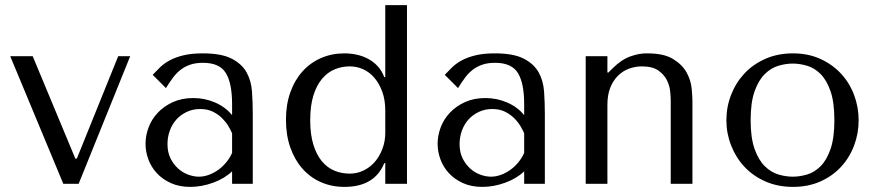

<svg xmlns="http://www.w3.org/2000/svg" viewBox="-20 -720 3433 752"><path d="M20 -500 228 0H288L490 -500H443L281 -99H275L108 -500Z M774 -511Q847 -511 887 -490.5Q927 -470 945.5 -437Q964 -404 967 -361Q970 -318 970 -273V0H889V-49Q860 -21 815 -4.5Q770 12 725 12Q682 12 649 -3Q616 -18 594 -42Q572 -66 561 -96Q550 -126 550 -157Q550 -189 562 -221Q574 -253 598 -278.5Q622 -304 657 -320Q692 -336 737 -336Q782 -336 822.5 -318.5Q863 -301 889 -269V-312Q889 -394 864.5 -434Q840 -474 775 -474Q747 -474 726 -467Q705 -460 688.5 -447.5Q672 -435 658 -416.5Q644 -398 630 -375L578 -427Q592 -442 607.5 -457Q623 -472 645.5 -484Q668 -496 699 -503.5Q730 -511 774 -511ZM889 -198Q884 -210 874.5 -226Q865 -242 850 -257Q835 -272 814 -282.5Q793 -293 764 -293Q735 -293 711 -281.5Q687 -270 670.5 -251.5Q654 -233 645 -208Q636 -183 636 -156Q636 -124 647.5 -100.5Q659 -77 677 -60.5Q695 -44 717 -36Q739 -28 759 -28Q778 -28 797.5 -35Q817 -42 834.5 -54.5Q852 -67 866 -84Q880 -101 889 -121Z M1574 -700H1489V-418H1485Q1475 -444 1458.5 -461.5Q1442 -479 1421 -490Q1400 -501 1376.5 -506Q1353 -511 1329 -511Q1279 -511 1237 -492.5Q1195 -474 1164.5 -440Q1134 -406 1117 -358Q1100 -310 1100 -251Q1100 -191 1117 -142.5Q1134 -94 1164.5 -59.5Q1195 -25 1237 -6.5Q1279 12 1329 12Q1447 12 1485 -81H1489V0H1574ZM1489 -200Q1489 -167 1478 -137.5Q1467 -108 1448.5 -86.5Q1430 -65 1404.5 -52.5Q1379 -40 1350 -40Q1318 -40 1290 -51.5Q1262 -63 1241 -88Q1220 -113 1207.5 -153Q1195 -193 1195 -249Q1195 -306 1207.5 -346Q1220 -386 1241.5 -411.5Q1263 -437 1291 -448.5Q1319 -460 1350 -460Q1378 -460 1403 -448.5Q1428 -437 1447 -414.5Q1466 -392 1477.5 -360Q1489 -328 1489 -287Z M1918 -511Q1991 -511 2031 -490.5Q2071 -470 2089.5 -437Q2108 -404 2111 -361Q2114 -318 2114 -273V0H2033V-49Q2004 -21 1959 -4.5Q1914 12 1869 12Q1826 12 1793 -3Q1760 -18 1738 -42Q1716 -66 1705 -96Q1694 -126 1694 -157Q1694 -189 1706 -221Q1718 -253 1742 -278.5Q1766 -304 1801 -320Q1836 -336 1881 -336Q1926 -336 1966.5 -318.5Q2007 -301 2033 -269V-312Q2033 -394 2008.5 -434Q1984 -474 1919 -474Q1891 -474 1870 -467Q1849 -460 1832.5 -447.5Q1816 -435 1802 -416.5Q1788 -398 1774 -375L1722 -427Q1736 -442 1751.5 -457Q1767 -472 1789.5 -484Q1812 -496 1843 -503.5Q1874 -511 1918 -511ZM2033 -198Q2028 -210 2018.5 -226Q2009 -242 1994 -257Q1979 -272 1958 -282.5Q1937 -293 1908 -293Q1879 -293 1855 -281.5Q1831 -270 1814.5 -251.5Q1798 -233 1789 -208Q1780 -183 1780 -156Q1780 -124 1791.5 -100.5Q1803 -77 1821 -60.5Q1839 -44 1861 -36Q1883 -28 1903 -28Q1922 -28 1941.5 -35Q1961 -42 1978.5 -54.5Q1996 -67 2010 -84Q2024 -101 2033 -121Z M2692 0V-324Q2692 -342 2689 -373.5Q2686 -405 2669.5 -435.5Q2653 -466 2617 -488.5Q2581 -511 2515 -511Q2486 -512 2450 -499.5Q2414 -487 2379 -452L2363 -436H2359V-500H2274V0H2359V-309Q2359 -348 2370 -376Q2381 -404 2400 -423Q2419 -442 2443.5 -451Q2468 -460 2494 -460Q2536 -460 2559 -443.5Q2582 -427 2592.5 -405Q2603 -383 2605 -361Q2607 -339 2607 -329V0Z M3343 -249Q3343 -197 3325 -149.5Q3307 -102 3273.5 -66Q3240 -30 3192.5 -9Q3145 12 3086 12Q3026 12 2977.5 -9.5Q2929 -31 2895.5 -67Q2862 -103 2843.5 -150.5Q2825 -198 2825 -249Q2825 -301 2843.5 -348.5Q2862 -396 2895.5 -432Q2929 -468 2977.5 -489.5Q3026 -511 3086 -511Q3145 -511 3192.5 -489.5Q3240 -468 3273.5 -432Q3307 -396 3325 -348.5Q3343 -301 3343 -249ZM3248 -249Q3248 -319 3233 -362.5Q3218 -406 3194 -430Q3170 -454 3141 -462.5Q3112 -471 3085 -471Q3058 -471 3029 -462.5Q3000 -454 2975.5 -430Q2951 -406 2935.5 -362.5Q2920 -319 2920 -249Q2920 -180 2935.5 -136.5Q2951 -93 2975.5 -69Q3000 -45 3029 -36.5Q3058 -28 3085 -28Q3112 -28 3141 -36.5Q3170 -45 3194 -69Q3218 -93 3233 -136.5Q3248 -180 3248 -249Z"/></svg>

Font: Tenor Sans
Style: Regular
Weight: 400
Designer: Denis Masharov
Foundry: Denis Masharov
Version: Version 1.1